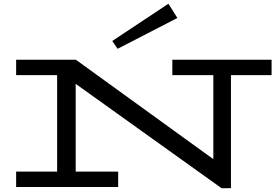

<svg xmlns="http://www.w3.org/2000/svg" viewBox="-20 -1008 1495 1035"><path d="M1444 -603H1225V6L1175 7L388 -556V-83H617V0H67V-83H288V-603H67V-686H389L1130 -150V-603H909V-686H1444ZM614 -745 936 -911 888 -988 585 -787Z"/></svg>

Font: BioRhyme Expanded
Style: Regular
Weight: 400
Width: 7
Designer: Aoife Mooney
Foundry: Aoife Mooney Type
Version: Version 1.001